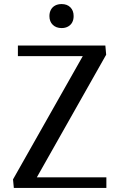

<svg xmlns="http://www.w3.org/2000/svg" viewBox="-20 -924 591 944"><path d="M48 0 44 -42 409 -687 432 -648H68V-700H498L502 -655L139 -13L116 -52H503V0ZM283 -786Q256 -786 239.5 -802Q223 -818 223 -845Q223 -863 230.5 -876.5Q238 -890 251.5 -897Q265 -904 283 -904Q310 -904 326 -888Q342 -872 342 -845Q342 -827 335 -814Q328 -801 314.5 -793.5Q301 -786 283 -786Z"/></svg>

Font: Sutasoma
Style: Regular
Weight: 400
Designer: Izhar Fathurrohim, Akbar Rohmanto, Arusyal Khofiqoini
Foundry: Kiwari Kolektiv
Version: Version 1.102